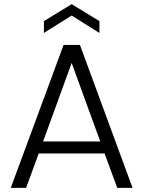

<svg xmlns="http://www.w3.org/2000/svg" viewBox="-20 -907 692 927"><path d="M366 -690 620 0H546L485 -166H167L106 0H32L287 -690ZM188 -224H464L326 -603ZM460 -748 326 -832 192 -748V-805L326 -887L460 -805Z"/></svg>

Font: Poppins Light
Style: Regular
Weight: 300
Designer: Ninad Kale (Devanagari), Jonny Pinhorn (Latin)
Version: Version 5.002